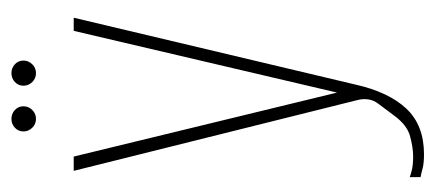

<svg xmlns="http://www.w3.org/2000/svg" viewBox="-233 -411 762 336"><g transform="rotate(-90 148.0 -243.0)"><path d="M46 118Q30 118 21 115.5Q12 113 6 112V93Q8 94 17.5 96.5Q27 99 42 99Q58 99 78 93.5Q98 88 115 64Q123 53 134.5 38Q146 23 141 2L17 -495H42L155 -30H153L262 -495H285L168 -2Q155 56 126 87Q97 118 46 118ZM108 -561Q99 -561 92.5 -567.5Q86 -574 86 -583Q86 -592 92.5 -598Q99 -604 108 -604Q117 -604 123.5 -598Q130 -592 130 -583Q130 -574 123.5 -567.5Q117 -561 108 -561ZM188 -561Q179 -561 172.5 -567.5Q166 -574 166 -583Q166 -592 172.5 -598Q179 -604 188 -604Q197 -604 203.5 -598Q210 -592 210 -583Q210 -574 203.5 -567.5Q197 -561 188 -561Z"/></g></svg>

Font: Alumni Sans Thin
Style: Regular
Weight: 100
Designer: Robert E. Leuschke
Foundry: Robert E. Leuschke
Version: Version 1.018